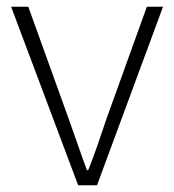

<svg xmlns="http://www.w3.org/2000/svg" viewBox="-20 -550 517 570"><path d="M212 0 13 -530H64L184 -197Q198 -158 211.5 -119Q225 -80 238 -45H242Q256 -80 269.5 -119Q283 -158 296 -197L416 -530H464L268 0Z"/></svg>

Font: Noto Sans SC Thin ExtraLight
Style: Regular
Weight: 250
Version: Version 2.004-H2;hotconv 1.0.118;makeotfexe 2.5.65603